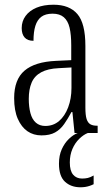

<svg xmlns="http://www.w3.org/2000/svg" viewBox="-20 -564 469 814"><path d="M156 10Q122 10 96.5 -7.5Q71 -25 55.5 -60Q40 -95 40 -148Q40 -227 84 -264.5Q128 -302 218 -306L282 -309V-372Q282 -417 275 -446.5Q268 -476 250.5 -491Q233 -506 203 -506Q173 -506 155.5 -493Q138 -480 130 -454.5Q122 -429 122 -391Q97 -391 84.5 -405Q72 -419 72 -445Q72 -474 88.5 -496.5Q105 -519 135 -531.5Q165 -544 207 -544Q274 -544 308 -504.5Q342 -465 342 -369V-108Q342 -76 347 -60Q352 -44 362.5 -37.5Q373 -31 391 -31H394V0H296L287 -89H283Q268 -61 252 -38Q236 -15 213.5 -2.5Q191 10 156 10ZM172 -30Q206 -30 230.5 -51Q255 -72 269 -109Q283 -146 283 -191V-278L229 -275Q183 -273 154.5 -257.5Q126 -242 114 -213.5Q102 -185 102 -145Q102 -111 109 -84.5Q116 -58 132 -44Q148 -30 172 -30ZM321 230Q281 230 255.5 206.5Q230 183 230 130Q230 95 242 68.5Q254 42 272.5 24.5Q291 7 309 0H352Q334 7 316 24.5Q298 42 287 67.5Q276 93 276 125Q276 160 290 176.5Q304 193 328 193Q341 193 352 190.5Q363 188 377 180V217Q369 221 360 224Q351 227 341.5 228.5Q332 230 321 230Z"/></svg>

Font: Noto Serif Khmer ExtraCondensed Light
Style: Regular
Weight: 300
Width: 2
Designer: Danh Hong and the Monotype Design Team
Foundry: Monotype Imaging Inc.
Version: Version 2.004